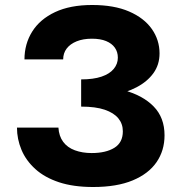

<svg xmlns="http://www.w3.org/2000/svg" viewBox="-20 -733 708 769"><path d="M305 -339Q370 -339 427 -350Q484 -361 527 -383.5Q570 -406 594.5 -440Q619 -474 619 -519Q619 -573 588 -617Q557 -661 497 -687Q437 -713 349 -713Q261 -713 200.5 -684.5Q140 -656 109 -606.5Q78 -557 78 -495H233Q233 -520 247 -538.5Q261 -557 287 -567.5Q313 -578 348 -578Q382 -578 405 -568.5Q428 -559 440 -542Q452 -525 452 -502Q452 -477 435.5 -457Q419 -437 386.5 -426Q354 -415 305 -415ZM353 16Q448 16 511.5 -10.5Q575 -37 607 -83.5Q639 -130 639 -191Q639 -262 595.5 -306.5Q552 -351 476.5 -371.5Q401 -392 305 -392V-306Q363 -306 399.5 -293.5Q436 -281 454 -259Q472 -237 472 -207Q472 -162 438 -141Q404 -120 347 -120Q310 -120 280 -131Q250 -142 233 -165Q216 -188 214 -222H48Q48 -176 66 -133Q84 -90 121.5 -56Q159 -22 216.5 -3Q274 16 353 16Z"/></svg>

Font: Glinicke Jost Bold
Style: Bold
Weight: 700
Version: Version 3.710